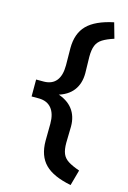

<svg xmlns="http://www.w3.org/2000/svg" viewBox="-134 -765 685 1030"><g transform="rotate(15 208.0 -250.0)"><path d="M367 202Q317 192 281 176Q245 160 222 137Q199 114 187.5 81.5Q176 49 176 7L177 -88Q177 -143 153 -172.5Q129 -202 84 -203H42V-297H86Q131 -298 154 -327Q177 -356 177 -412L176 -507Q176 -589 221.5 -635Q267 -681 367 -702L391 -617Q351 -604 328 -589.5Q305 -575 295.5 -551.5Q286 -528 286 -489L288 -398Q288 -340 258.5 -301.5Q229 -263 170 -247L169 -254Q229 -236 258.5 -197.5Q288 -159 288 -102L286 -11Q286 27 295.5 49.5Q305 72 328 86.5Q351 101 391 115Z"/></g></svg>

Font: Our Lexend Medium
Style: Regular
Weight: 500
Designer: Bonnie Shaver-Troup, Thomas Jockin
Foundry: Lexend
Version: Version 1.007